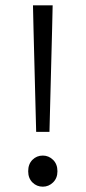

<svg xmlns="http://www.w3.org/2000/svg" viewBox="-20 -690 322 722"><path d="M116 -194 106 -582 104 -670H178L176 -582L166 -194ZM141 12Q118 12 102 -4Q86 -20 86 -46Q86 -73 102 -89Q118 -105 141 -105Q163 -105 179.5 -89Q196 -73 196 -46Q196 -20 179.5 -4Q163 12 141 12Z"/></svg>

Font: Assistant
Style: Regular
Weight: 400
Designer: Hebrew By Ben Nathan, Latin by Paul Hunt
Version: Version 3.000